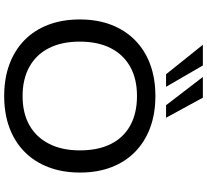

<svg xmlns="http://www.w3.org/2000/svg" viewBox="-56 -925 990 918"><g transform="rotate(90 439.0 -466.0)"><path d="M439 9Q355 9 287.5 -16Q220 -41 172 -88Q124 -135 98.5 -202Q73 -269 73 -352Q73 -436 98.5 -502.5Q124 -569 172 -616.5Q220 -664 287.5 -689Q355 -714 439 -714Q523 -714 590.5 -689Q658 -664 706 -617Q754 -570 779.5 -503.5Q805 -437 805 -354Q805 -270 779.5 -203Q754 -136 706 -88.5Q658 -41 590.5 -16Q523 9 439 9ZM439 -79Q521 -79 578.5 -111.5Q636 -144 667.5 -205.5Q699 -267 699 -353Q699 -440 668.5 -501Q638 -562 579.5 -594Q521 -626 439 -626Q358 -626 300 -594Q242 -562 210.5 -501Q179 -440 179 -352Q179 -266 210 -205Q241 -144 299.5 -111.5Q358 -79 439 -79ZM483 -765 348 -941H447L543 -765ZM335 -765 194 -941H293L395 -765Z"/></g></svg>

Font: Nunito Sans 10pt SemiExpanded Medium
Style: Regular
Weight: 500
Width: 6
Designer: Vernon Adams
Foundry: Vernon Adams
Version: Version 3.101;gftools[0.9.27]